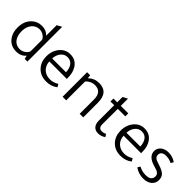

<svg xmlns="http://www.w3.org/2000/svg" viewBox="152 -1573 2513 2513"><g transform="rotate(45 1409.0 -316.0)"><path d="M405 0 394 -48Q346 12 255 12Q156 12 98 -62Q48 -126 48 -221Q48 -341 118 -409Q176 -466 261 -466Q341 -466 389 -413V-607L455 -644V0ZM389 -121V-338Q376 -369 342 -390.5Q308 -412 270 -412Q204 -412 162 -360.5Q120 -309 120 -228Q120 -136 166 -85Q206 -43 266 -43Q306 -43 339.5 -64.5Q373 -86 389 -121Z M980 -204H656Q660 -131 706.5 -87Q753 -43 827 -43Q889 -43 948 -80L971 -40Q905 12 812 12Q704 12 640 -59Q581 -123 581 -225Q581 -331 644 -402Q701 -466 785 -466Q886 -466 939 -384Q980 -320 980 -226ZM655 -258H911Q908 -331 875.5 -372Q843 -413 786 -413Q732 -413 695.5 -370Q659 -327 655 -258Z M1488 0H1422V-266Q1422 -408 1298 -408Q1262 -408 1227 -391Q1192 -374 1173 -348V0H1106V-454H1162L1168 -406H1171Q1230 -466 1319 -466Q1488 -466 1488 -271Z M1729 -399 1728 -115Q1728 -42 1787 -42Q1820 -42 1852 -59L1876 -22Q1827 12 1773 12Q1720 12 1691 -21Q1662 -54 1662 -113V-399H1593V-454H1663V-553L1729 -587V-454H1868V-399Z M2355 -204H2031Q2035 -131 2081.5 -87Q2128 -43 2202 -43Q2264 -43 2323 -80L2346 -40Q2280 12 2187 12Q2079 12 2015 -59Q1956 -123 1956 -225Q1956 -331 2019 -402Q2076 -466 2160 -466Q2261 -466 2314 -384Q2355 -320 2355 -226ZM2030 -258H2286Q2283 -331 2250.5 -372Q2218 -413 2161 -413Q2107 -413 2070.5 -370Q2034 -327 2030 -258Z M2719 -386Q2669 -412 2610 -412Q2570 -412 2547.5 -394.5Q2525 -377 2525 -347Q2525 -315 2545.5 -297.5Q2566 -280 2624 -263Q2706 -238 2738 -207Q2770 -176 2770 -120Q2770 -61 2725.5 -24.5Q2681 12 2611 12Q2519 12 2451 -38Q2454 -43 2461 -55Q2468 -68 2473 -75Q2531 -43 2598 -43Q2703 -43 2703 -122Q2703 -154 2680.5 -172Q2658 -190 2597 -206Q2455 -246 2455 -345Q2455 -398 2496.5 -432Q2538 -466 2603 -466Q2680 -466 2741 -423Z"/></g></svg>

Font: Tajawal
Style: Regular
Weight: 400
Designer: Boutros Fonts
Foundry: Created by Boutros International 2017
Version: Version 1.700